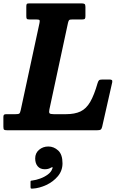

<svg xmlns="http://www.w3.org/2000/svg" viewBox="-66 -770 725 1135"><path d="M-46 -21V-78.5Q-46 -88.5 -42.2 -91.8Q-38.5 -95 -28.5 -95H25Q43 -95 48 -98.8Q53 -102.5 56.5 -119L167.5 -634Q170.5 -648 167 -651.5Q163.5 -655 147 -655H108Q95.5 -655 92.5 -658.8Q89.5 -662.5 89.5 -675V-730Q89.5 -742.5 92.2 -746.2Q95 -750 107.5 -750H416Q428.5 -750 433.8 -746.5Q439 -743 439 -729.5V-675.5Q439 -662.5 435.5 -658.8Q432 -655 419.5 -655H363Q347 -655 343 -651.5Q339 -648 336 -635L226 -123Q222.5 -106 226.8 -100.5Q231 -95 252.5 -95H323.5Q376 -95 410 -111.2Q444 -127.5 467.2 -167.5Q490.5 -207.5 511 -279Q515 -292 520 -296Q525 -300 541.5 -300H580Q591 -300 595 -296.8Q599 -293.5 597.5 -284L538 -21Q535 -8 529.2 -4Q523.5 0 508 0H-23Q-37.5 0 -41.8 -3.2Q-46 -6.5 -46 -21ZM142 166.5Q142 135 165 115.5Q188 96 220 96Q252 96 277.8 119.5Q303.5 143 303.5 195.5Q303.5 239 276 271.8Q248.5 304.5 207.8 323.5Q167 342.5 127 345Q119.5 345.5 117 344.2Q114.5 343 114.5 335V305Q114.5 299 117.2 298.2Q120 297.5 125.5 297Q146.5 294.5 171.5 285.5Q196.5 276.5 216.8 261.5Q237 246.5 243 227.5Q247.5 219.5 243.5 218.8Q239.5 218 233.5 222Q219 230.5 199 230.5Q171.5 230.5 156.8 213Q142 195.5 142 166.5Z"/></svg>

Font: Besley* Narrow
Style: Bold Italic
Weight: 700
Width: 4
Italic angle: -13°
Designer: Owen Earl
Foundry: indestructible type*
Version: Version 3.000; ttfautohint (v1.8.3)